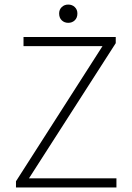

<svg xmlns="http://www.w3.org/2000/svg" viewBox="-20 -821 578 841"><path d="M50 0V-27L429 -619H83V-659H487V-632L107 -40H490V0ZM279 -721Q262 -721 250.5 -732Q239 -743 239 -762Q239 -779 250.5 -790Q262 -801 279 -801Q296 -801 307.5 -790Q319 -779 319 -762Q319 -743 307.5 -732Q296 -721 279 -721Z"/></svg>

Font: Giro Light
Style: Regular
Weight: 300
Designer: Paul D. Hunt
Foundry: Adobe Systems Incorporated
Version: Version 1.000;PS 1.0;hotconv 1.0.88;makeotf.lib2.5.647800